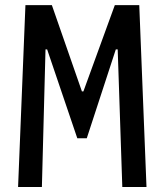

<svg xmlns="http://www.w3.org/2000/svg" viewBox="-20 -750 660 770"><path d="M82 -729.5 52.5 0H148L162.5 -552H169L290 -195.5H328L444.5 -552H452L470.5 0H567.5L538.5 -729.5H440.5L314.5 -383.5H308.5L188 -729.5Z"/></svg>

Font: Monaspace Argon Medium
Style: Regular
Weight: 500
Designer: Riley Cran & the Lettermatic Team
Foundry: Lettermatic
Version: Version 1.000 (Monaspace Argon)